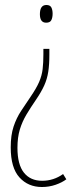

<svg xmlns="http://www.w3.org/2000/svg" viewBox="-20 -549 303 770"><path d="M178 -330Q178 -290 173.5 -261Q169 -232 157.5 -206.5Q146 -181 125 -150Q103 -118 86 -89.5Q69 -61 59.5 -29.5Q50 2 50 44Q50 111 76 143.5Q102 176 149 176Q195 176 233 149L246 170Q229 183 203 192Q177 201 148 201Q93 201 58 162.5Q23 124 23 42Q23 -7 34.5 -41.5Q46 -76 64.5 -104Q83 -132 102 -160Q126 -195 137 -220.5Q148 -246 151 -272Q154 -298 154 -331V-353H178ZM191 -494Q191 -479 186 -468.5Q181 -458 165 -458Q140 -458 140 -492Q140 -529 166 -529Q181 -529 186 -519Q191 -509 191 -494Z"/></svg>

Font: Noto Sans Sinhala UI ExtraCondensed Thin
Style: Regular
Weight: 100
Width: 2
Designer: Jelle Bosma - Monotype Design Team
Foundry: Monotype Imaging Inc.
Version: Version 2.006; ttfautohint (v1.8.4.7-5d5b)